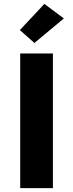

<svg xmlns="http://www.w3.org/2000/svg" viewBox="-20 -978 380 998"><path d="M85 -700H255V0H85ZM311.9 -882.1 158.9 -754.6 83.2 -821.7 210.7 -957.7Z"/></svg>

Font: Copperplate Sans CC
Style: Bold
Weight: 700
Designer: indestructible type*
Foundry: Cowboy Collective
Version: Version 1.000